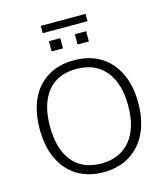

<svg xmlns="http://www.w3.org/2000/svg" viewBox="-138 -1080 1042 1195"><g transform="rotate(-15 382.5 -482.5)"><path d="M65 -353Q65 -464 102.5 -545Q140 -626 211 -669.5Q282 -713 382 -713Q480 -713 551 -669.5Q622 -626 661 -545.5Q700 -465 700 -354Q700 -242 661 -161Q622 -80 550.5 -36Q479 8 382 8Q283 8 212 -36Q141 -80 103 -161Q65 -242 65 -353ZM131 -353Q131 -209 195 -128.5Q259 -48 382 -48Q501 -48 568 -128Q635 -208 635 -353Q635 -498 568.5 -577.5Q502 -657 382 -657Q259 -657 195 -577Q131 -497 131 -353ZM238 -926V-973H526V-926ZM262 -802V-868H335V-802ZM429 -802V-868H502V-802Z"/></g></svg>

Font: Mulish Light
Style: Regular
Weight: 300
Designer: Vernon Adams
Foundry: Vernon Adams
Version: Version 3.603; ttfautohint (v1.8.3)